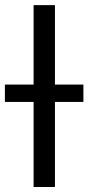

<svg xmlns="http://www.w3.org/2000/svg" viewBox="-66 -748 354 768"><path d="M153.8 -727.5V0H68.4V-727.5ZM-46.4 -340.3V-409.7H267.6V-340.3Z"/></svg>

Font: Inter 24pt
Style: Regular
Weight: 400
Designer: Rasmus Andersson
Foundry: rsms
Version: Version 4.001;git-66647c0bb